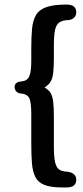

<svg xmlns="http://www.w3.org/2000/svg" viewBox="-20 -668 365 841"><path d="M175 -285Q193 -296 201.5 -310Q210 -324 213 -348.5Q216 -373 216 -418V-469Q216 -513 221 -536.5Q226 -560 239.5 -569.5Q253 -579 278 -580Q294 -581 304 -590Q314 -599 314 -614Q314 -648 272 -648Q215 -648 183.5 -637Q152 -626 138 -602.5Q124 -579 120.5 -543Q117 -507 117 -456V-401Q117 -351 107.5 -332Q98 -313 72 -311Q44 -309 44 -286Q44 -276 50.5 -268.5Q57 -261 67 -259Q98 -257 107.5 -239.5Q117 -222 117 -169V-39Q117 12 120 48Q123 84 135 107.5Q147 131 174.5 142Q202 153 251 153H272Q314 153 314 119Q314 104 303.5 95Q293 86 274 84Q251 83 238.5 74Q226 65 221 41Q216 17 216 -26V-153Q216 -197 213 -222Q210 -247 201.5 -261Q193 -275 175 -285Z"/></svg>

Font: Beiruti SemiBold
Style: Regular
Weight: 600
Designer: Arlette Boutros
Foundry: Boutros
Version: Version 1.41